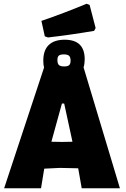

<svg xmlns="http://www.w3.org/2000/svg" viewBox="-20 -1000 667 1020"><path d="M218 -807 200 -889Q317 -929 440 -980L456 -974L488 -851L480 -836Q350 -814 235 -801ZM617 0H414L396 -103L395 -106L297 -108L215 -104L198 0H2L214 -641Q210 -656 210 -678Q210 -733 239 -761Q268 -789 324 -789Q430 -789 430 -685Q430 -662 424 -642ZM285 -681Q285 -662 293 -654.5Q301 -647 321 -647Q340 -647 347.5 -654Q355 -661 355 -678Q355 -696 347 -703.5Q339 -711 319 -711Q300 -711 292.5 -704.5Q285 -698 285 -681ZM365 -247 321 -450H309L253 -247L309 -246Z"/></svg>

Font: Luna Sans Black
Style: Regular
Weight: 900
Designer: Juan Pablo del Peral
Foundry: Huerta Tipografica
Version: Version 2.001; ttfautohint (v1.5)